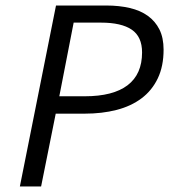

<svg xmlns="http://www.w3.org/2000/svg" viewBox="-20 -676 640 696"><path d="M52 0 183 -656H366Q412 -656 450.5 -647Q489 -638 516 -618.5Q543 -599 558 -569Q573 -539 573 -496Q573 -436 552 -392Q531 -348 493 -319.5Q455 -291 402.5 -277.5Q350 -264 287 -264H182L129 0ZM195 -327H287Q390 -327 442.5 -367Q495 -407 495 -486Q495 -543 457.5 -568.5Q420 -594 346 -594H247Z"/></svg>

Font: Source Code Pro
Style: Italic
Weight: 400
Italic angle: -11°
Monospace: yes
Designer: Paul D. Hunt, Teo Tuominen
Foundry: Adobe Systems Incorporated
Version: Version 1.050;PS 1.000;hotconv 16.6.51;makeotf.lib2.5.65220